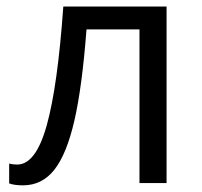

<svg xmlns="http://www.w3.org/2000/svg" viewBox="-20 -555 611 582"><path d="M484.9 0H402.8V-465.8H242.2Q229 -292 205.6 -189.9Q182.1 -87.9 144.8 -40.5Q107.4 6.8 49.8 6.8Q23.4 6.8 7.8 1V-59.1Q18.6 -56.2 32.2 -56.2Q88.4 -56.2 121.6 -174.8Q154.8 -293.5 171.9 -535.2H484.9Z"/></svg>

Font: HunimalSansv1.5
Style: Regular
Weight: 400
Foundry: Ascender Corporation
Version: Version 1.10